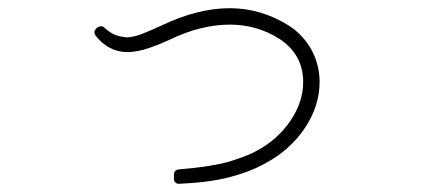

<svg xmlns="http://www.w3.org/2000/svg" viewBox="-20 -446 1040 468"><path d="M416 2Q489 -1 539 -14Q589 -27 627 -48Q688 -81 723.5 -134.5Q759 -188 759 -246Q759 -288 739.5 -324Q720 -360 685 -383Q617 -426 540 -426Q462 -426 374 -384Q350 -373 329 -364.5Q308 -356 292 -355Q280 -355 265 -359.5Q250 -364 234 -379Q231 -382 226 -382Q223 -382 219 -380L216 -378Q211 -373 210 -368Q210 -364 213 -359Q245 -319 291 -319H293Q317 -320 342 -328.5Q367 -337 391 -348Q432 -368 469 -377Q506 -386 540 -386Q608 -386 663 -350Q719 -312 719 -246Q719 -198 688.5 -152.5Q658 -107 607 -79Q586 -67 543 -53.5Q500 -40 415 -33Q404 -31 404 -20V-9Q404 -4 408 -1Q411 2 416 2Z"/></svg>

Font: Kokoro
Style: Regular
Weight: 400
Version: Version 1.00